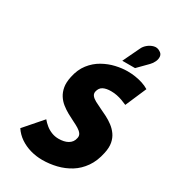

<svg xmlns="http://www.w3.org/2000/svg" viewBox="-221 -1034 1036 1160"><g transform="rotate(30 297.0 -454.5)"><path d="M537 -816Q551 -830 559.5 -848.5Q568 -867 566 -885Q564 -903 545 -913Q526 -925 504 -919.5Q482 -914 464 -899Q446 -884 438 -866L382 -749H471ZM531 -527 594 -673Q573 -686 548 -694Q523 -702 496.5 -706Q470 -710 442 -710Q404 -710 360.5 -700Q317 -690 276 -667Q235 -644 204.5 -605Q174 -566 162 -508Q153 -466 158.5 -435Q164 -404 179 -380.5Q194 -357 215.5 -340Q237 -323 261 -309.5Q285 -296 308 -285Q331 -274 349 -263Q367 -252 376 -239Q385 -226 381 -209Q378 -193 369.5 -181.5Q361 -170 348 -162.5Q335 -155 318.5 -151.5Q302 -148 283 -148Q258 -148 235 -157Q212 -166 193.5 -181Q175 -196 161 -213L52 -88Q74 -55 106.5 -33Q139 -11 179 0.5Q219 12 262 12Q312 12 361 0Q410 -12 452 -38Q494 -64 524.5 -107.5Q555 -151 568 -214Q577 -255 571 -286Q565 -317 548.5 -340Q532 -363 509.5 -380Q487 -397 461.5 -410Q436 -423 412 -434Q388 -445 369 -455.5Q350 -466 340.5 -478Q331 -490 334 -506Q337 -520 344 -530Q351 -540 362 -545.5Q373 -551 386.5 -553.5Q400 -556 416 -556Q438 -556 457.5 -552Q477 -548 495 -541.5Q513 -535 531 -527Z"/></g></svg>

Font: Advent Pro Black
Style: Italic
Weight: 900
Italic angle: -12°
Version: Version 3.000